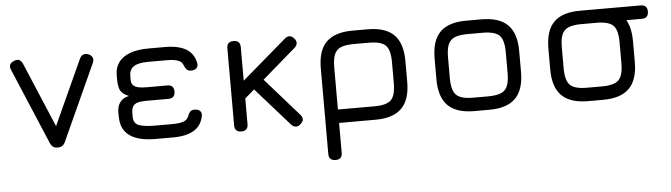

<svg xmlns="http://www.w3.org/2000/svg" viewBox="-45 -672 3665 1048"><g transform="rotate(-5 1787.5 -148.0)"><path d="M293 -27.5Q287 -13 276.5 -6.5Q266 0 250.5 0Q222 0 210 -29L35 -443.5Q19.5 -478 54.5 -491.5Q87 -506.5 102.5 -472L270 -75.5H233.5L415 -473.5Q422.5 -488.5 435.2 -493.5Q448 -498.5 464 -491.5Q497 -476 482 -442.5Z M788.5 0Q695.5 0 647.8 -33.2Q600 -66.5 598.5 -131L597.5 -157.5Q597 -195.5 614 -218Q631 -240.5 663 -246.5Q628 -260.5 617.2 -281.5Q606.5 -302.5 606.5 -345V-367Q606.5 -405.5 626.8 -434.5Q647 -463.5 689.2 -479.8Q731.5 -496 798 -495.5H882.5Q956.5 -495.5 998 -470.5Q1039.5 -445.5 1050 -393.5Q1053.5 -375 1043.2 -365Q1033 -355 1014 -355Q997 -355 989 -363.8Q981 -372.5 975 -388.5Q968 -407 946.8 -415Q925.5 -423 882.5 -423H785Q728 -423 703.8 -405.8Q679.5 -388.5 680 -355V-334Q680 -313.5 690.5 -303.2Q701 -293 719.5 -289.2Q738 -285.5 762.5 -285.5H876.5Q913 -285.5 913 -249Q913 -212 876.5 -212H756.5Q725 -212 707 -206.5Q689 -201 681.2 -187.5Q673.5 -174 673.5 -149V-131Q673.5 -94.5 703.8 -83.8Q734 -73 788.5 -73H882.5Q925.5 -73 946.8 -80.8Q968 -88.5 975 -107.5Q981 -124 989 -132.5Q997 -141 1014.5 -141Q1033 -141 1043.2 -130.8Q1053.5 -120.5 1050 -102.5Q1039.5 -50.5 998 -25.2Q956.5 0 882.5 0Z M1258 0Q1221 0 1221 -37V-459Q1221 -495.5 1258 -495.5Q1294.5 -495.5 1294.5 -459V-275L1538 -484Q1564.5 -508 1590 -480Q1601.5 -467.5 1600.2 -454Q1599 -440.5 1586 -429L1403 -271L1586 -63Q1610 -36 1582.5 -11.5Q1570 0.5 1556.2 -0.5Q1542.5 -1.5 1531 -14L1346.5 -222.5L1294.5 -177.5V-37Q1294.5 0 1258 0Z M1719.5 163V-305Q1719.5 -403.5 1766.2 -449.5Q1813 -495.5 1910.5 -495.5H1992.5Q2090 -495.5 2136.5 -449Q2183 -402.5 2183 -305V-191Q2183 -93.5 2136.5 -46.8Q2090 0 1992.5 0H1793V163Q1793 200 1756.5 200Q1719.5 200 1719.5 163ZM1793 -73.5H1992.5Q2060 -73.5 2084.8 -98.5Q2109.5 -123.5 2109.5 -191V-305Q2109.5 -372.5 2084.8 -397.2Q2060 -422 1992.5 -422H1910.5Q1865.5 -422 1840 -411.5Q1814.5 -401 1803.8 -375.5Q1793 -350 1793 -305Z M2534 0Q2436.5 0 2389.8 -46.5Q2343 -93 2343 -190V-305Q2343 -403.5 2389.8 -449.8Q2436.5 -496 2534 -495.5H2616Q2713.5 -495.5 2760 -449Q2806.5 -402.5 2806.5 -305V-191Q2806.5 -93.5 2760 -46.8Q2713.5 0 2616 0ZM2416.5 -190Q2416.5 -123.5 2441.5 -98.5Q2466.5 -73.5 2534 -73.5H2616Q2683.5 -73.5 2708.2 -98.5Q2733 -123.5 2733 -191V-305Q2733 -372.5 2708.2 -397.2Q2683.5 -422 2616 -422H2534Q2489 -422 2463.5 -411.5Q2438 -401 2427.2 -375.5Q2416.5 -350 2416.5 -305Z M3169 -422Q3132 -422 3132 -459Q3132 -495.5 3169 -495.5H3488.5Q3525 -495.5 3525 -459Q3525 -422 3488.5 -422ZM3157.5 0Q3060 0 3013.2 -46.5Q2966.5 -93 2966.5 -190V-305Q2966.5 -403.5 3013.2 -449.8Q3060 -496 3157.5 -495.5H3239.5Q3337 -495.5 3383.5 -449Q3430 -402.5 3430 -305V-191Q3430 -93.5 3383.5 -46.8Q3337 0 3239.5 0ZM3040 -190Q3040 -123.5 3065 -98.5Q3090 -73.5 3157.5 -73.5H3239.5Q3307 -73.5 3331.8 -98.5Q3356.5 -123.5 3356.5 -191V-305Q3356.5 -372.5 3331.8 -397.2Q3307 -422 3239.5 -422H3157.5Q3112.5 -422 3087 -411.5Q3061.5 -401 3050.8 -375.5Q3040 -350 3040 -305Z"/></g></svg>

Font: Jura Light SemiBold
Style: Regular
Weight: 600
Version: Version 5.106